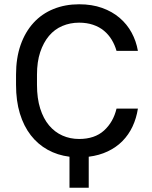

<svg xmlns="http://www.w3.org/2000/svg" viewBox="-20 -728 710 898"><path d="M305 5Q249 -2 203 -27.5Q157 -53 124 -95.5Q91 -138 73 -197Q55 -256 55 -331V-379Q55 -457 76.5 -518Q98 -579 137 -621.5Q176 -664 230.5 -686Q285 -708 350 -708Q410 -708 457.5 -691Q505 -674 539.5 -644.5Q574 -615 595.5 -575.5Q617 -536 625 -490H525Q517 -518 502.5 -542Q488 -566 466.5 -584Q445 -602 415.5 -612Q386 -622 350 -622Q308 -622 271.5 -606.5Q235 -591 209 -560Q183 -529 168 -484Q153 -439 153 -379V-331Q153 -268 168 -220.5Q183 -173 209.5 -141.5Q236 -110 272 -94Q308 -78 350 -78Q423 -78 466.5 -117.5Q510 -157 525 -220H625Q618 -175 600 -136.5Q582 -98 553 -68.5Q524 -39 484 -20Q444 -1 395 5V150H305Z"/></svg>

Font: PT Root UI Medium
Style: Regular
Weight: 500
Designer: Vitaly Kuzmin
Foundry: ParaType Ltd.
Version: Version 2.001G